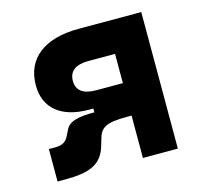

<svg xmlns="http://www.w3.org/2000/svg" viewBox="-82 -609 750 703"><g transform="rotate(-15 293.0 -258.0)"><path d="M232.9 -221.7H249V-207.5C195.3 -207.5 152.3 -201.7 139.2 -170.9L130.9 -154.3C119.6 -128.9 104 -120.6 77.6 -120.6H53.2V2.4H82.5C174.3 2.4 222.7 -15.6 241.7 -84L248.5 -106.9C259.3 -147 280.3 -160.6 358.4 -160.6H377.4V0H509.8V-517.6H272C141.6 -517.6 67.4 -459.5 67.4 -357.9C67.4 -271.5 127.4 -221.7 232.9 -221.7ZM377.4 -283.7H275.9C227.5 -283.7 202.6 -302.2 202.6 -338.4C202.6 -375.5 227.5 -394.5 275.9 -394.5H377.4Z"/></g></svg>

Font: CaskaydiaCove Nerd Font
Style: Bold
Weight: 700
Designer: Aaron Bell
Foundry: Saja Typeworks
Version: Version 2111.1;Nerd Fonts 2.3.0